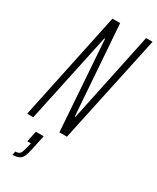

<svg xmlns="http://www.w3.org/2000/svg" viewBox="-231 -755 867 1057"><g transform="rotate(30 202.5 -226.0)"><path d="M5 0 150 -688H199L240 -118H244L364 -688H405L258 0H210L170 -572H166L44 0ZM100 151 105 131H82L96 62H146L127 152Q120 187 111.5 204.5Q103 222 88.5 229Q74 236 48 236L53 213Q75 213 83 201.5Q91 190 100 151Z"/></g></svg>

Font: Saira Ultra Condensed ExLight
Style: Italic
Weight: 200
Width: 1
Italic angle: -12°
Designer: Hector Gatti with collaboration of the Omnibus-Type team
Foundry: Omnibus-Type
Version: Version 1.001; ttfautohint (v1.8)